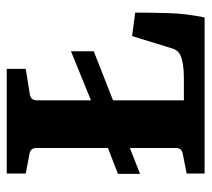

<svg xmlns="http://www.w3.org/2000/svg" viewBox="-48 -564 613 556"><g transform="rotate(-90 258.0 -286.5)"><path d="M32 -251 172 -305H186L387 -387V-321L186 -242H172L32 -187ZM431 -210 499 -201Q499 -155 497.5 -104Q496 -53 485 0H33V-52L89 -63Q107 -66 107 -83V-487Q107 -504 90 -507L33 -518V-573H336V-518L262 -506Q245 -503 245 -486V-60H308Q331 -60 347.5 -62.5Q364 -65 373 -69Q389 -75 395 -93Z"/></g></svg>

Font: Rasa
Style: Regular
Weight: 400
Designer: Anna Giedrys (Yrsa+Rasa design), David Brezina (Yrsa art-direction, Rasa art-direction, design)
Foundry: Rosetta Type Foundry
Version: Version 2.004